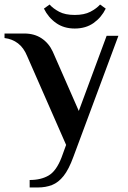

<svg xmlns="http://www.w3.org/2000/svg" viewBox="-34 -628 565 848"><path d="M97 200V167Q147 167 181 147Q215 127 238 67L258 12L86 -380Q71 -417 45.5 -436.5Q20 -456 -14 -460V-480H73Q118 -480 150 -458.5Q182 -437 199 -400L314 -138L437 -470H489L290 65Q270 120 247 149Q224 178 196 189Q168 200 133 200ZM296 -502Q248 -502 213.5 -526.5Q179 -551 160 -590L185 -608Q201 -590 227.5 -576Q254 -562 296 -562Q338 -562 365 -576Q392 -590 408 -608L433 -590Q414 -551 379.5 -526.5Q345 -502 296 -502Z"/></svg>

Font: El Messiri SemiBold
Style: Regular
Weight: 600
Designer: Mohamed Gaber
Foundry: Kief Type Foundry
Version: Version 2.020; ttfautohint (v1.8.3)